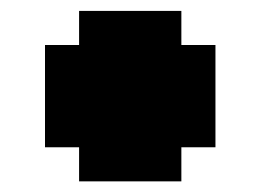

<svg xmlns="http://www.w3.org/2000/svg" viewBox="-20 -520 478 352"><path d="M62.5 -437.5H125V-375H62.5ZM62.5 -375H125V-312.5H62.5ZM62.5 -312.5H125V-250H62.5ZM125 -250H187.5V-187.5H125ZM187.5 -250H250V-187.5H187.5ZM250 -250H312.5V-187.5H250ZM312.5 -312.5H375V-250H312.5ZM312.5 -375H375V-312.5H312.5ZM312.5 -437.5H375V-375H312.5ZM250 -500H312.5V-437.5H250ZM187.5 -500H250V-437.5H187.5ZM125 -500H187.5V-437.5H125ZM125 -437.5H187.5V-375H125ZM125 -375H187.5V-312.5H125ZM125 -312.5H187.5V-250H125ZM187.5 -312.5H250V-250H187.5ZM250 -312.5H312.5V-250H250ZM250 -375H312.5V-312.5H250ZM250 -437.5H312.5V-375H250ZM187.5 -437.5H250V-375H187.5ZM187.5 -375H250V-312.5H187.5Z"/></svg>

Font: Yarndings 12
Style: Regular
Weight: 400
Designer: Sarah Cadigan-Fried
Version: Version 1.000; ttfautohint (v1.8.4.7-5d5b)